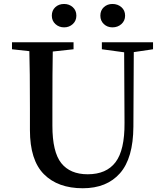

<svg xmlns="http://www.w3.org/2000/svg" viewBox="-20 -956 847 993"><path d="M561.5 -814.5Q535.2 -814.5 517.1 -831.5Q499 -848.6 499 -875Q499 -902.3 517.1 -918.9Q535.2 -935.5 561.5 -935.5Q588.9 -935.5 607.9 -918.9Q627 -902.3 627 -875Q627 -848.6 607.9 -831.5Q588.9 -814.5 561.5 -814.5ZM248 -875Q248 -902.3 266.1 -918.9Q284.2 -935.5 311.5 -935.5Q337.9 -935.5 356.4 -918.9Q375 -902.3 375 -875Q375 -848.6 356.4 -831.5Q337.9 -814.5 311.5 -814.5Q285.2 -814.5 266.6 -831.5Q248 -848.6 248 -875ZM771.5 -737.3V-701.2L671.9 -686.5L669.9 -300.8Q668.9 -137.7 600.6 -60.1Q532.2 17.6 408.2 17.6Q279.3 17.6 207 -55.2Q134.8 -127.9 134.8 -283.2V-397.5Q134.8 -593.8 131.8 -691.4L42 -701.2V-737.3H360.4V-701.2L252.9 -689.5Q251 -593.8 251 -397.5V-305.7Q251 -169.9 296.9 -112.3Q342.8 -54.7 433.6 -54.7Q530.3 -54.7 577.6 -117.2Q625 -179.7 624 -320.3L622.1 -685.5L506.8 -701.2V-737.3Z"/></svg>

Font: GenYoMin TW TTF SemiBold
Style: Regular
Weight: 600
Version: Version 1.300